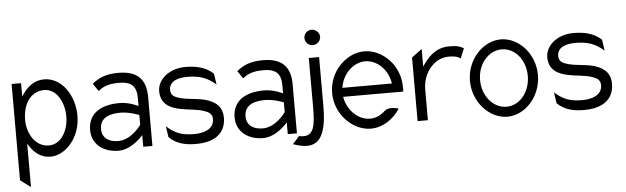

<svg xmlns="http://www.w3.org/2000/svg" viewBox="-50 -803 3814 1170"><g transform="rotate(-5 1857.5 -218.0)"><path d="M34 138 97 185V-80L105 -68C133 -24 173 11 233 11C319 11 417 -83 417 -225C417 -345 343 -462 233 -462C172 -462 129 -425 100 -381L92 -369V-451H34ZM97 -225C97 -323 146 -397 228 -397C303 -397 349 -314 349 -225C349 -143 306 -58 228 -58C146 -58 97 -142 97 -225Z M486 -129C486 -44 554 11 649 11C727 11 791 -62 791 -62L800 -72V0H856V-301C856 -412 799 -462 688 -462C611 -462 567 -442 527 -409L559 -362C594 -392 631 -401 688 -401C759 -401 793 -373 793 -300V-250L786 -253C786 -253 735 -278 679 -278C571 -278 486 -236 486 -129ZM553 -130C553 -201 615 -219 679 -219C734 -219 790 -196 790 -196L793 -195V-135L792 -134C792 -134 733 -48 652 -48C596 -48 553 -73 553 -130Z M926 -329C926 -249 984 -222 1045 -210C1090 -200 1150 -200 1193 -183C1215 -176 1238 -163 1238 -132C1238 -71 1178 -50 1117 -50C1046 -50 1003 -63 948 -112L958 -45C1003 0 1061 11 1122 11C1258 11 1305 -57 1305 -134C1305 -197 1270 -226 1225 -244C1168 -268 1085 -260 1029 -283C1011 -290 993 -301 993 -330C993 -385 1048 -401 1102 -401C1173 -401 1221 -388 1278 -339L1268 -406C1221 -451 1158 -462 1097 -462C997 -462 926 -399 926 -329Z M1370 -129C1370 -44 1438 11 1533 11C1611 11 1675 -62 1675 -62L1684 -72V0H1740V-301C1740 -412 1683 -462 1572 -462C1495 -462 1451 -442 1411 -409L1443 -362C1478 -392 1515 -401 1572 -401C1643 -401 1677 -373 1677 -300V-250L1670 -253C1670 -253 1619 -278 1563 -278C1455 -278 1370 -236 1370 -129ZM1437 -130C1437 -201 1499 -219 1563 -219C1618 -219 1674 -196 1674 -196L1677 -195V-135L1676 -134C1676 -134 1617 -48 1536 -48C1480 -48 1437 -73 1437 -130Z M1710 64C1797 94 1866 93 1897 -2C1909 -37 1915 -85 1915 -149V-451H1852V-149C1852 -38 1841 21 1779 21C1770 21 1762 20 1751 18ZM1836 -574C1836 -548 1857 -527 1883 -527C1909 -527 1932 -548 1932 -574C1932 -600 1909 -621 1883 -621C1857 -621 1836 -600 1836 -574Z M1975 -226C1975 -95 2081 11 2192 11C2262 11 2329 -31 2371 -96C2355 -101 2311 -112 2285 -90C2259 -65 2228 -50 2192 -50C2122 -50 2057 -110 2041 -191L2040 -197H2408V-227C2408 -358 2303 -462 2192 -462C2081 -462 1975 -357 1975 -226ZM2040 -252 2041 -258C2056 -340 2121 -401 2192 -401C2263 -401 2328 -340 2342 -258L2343 -252Z M2479 -10H2542V-196C2542 -253 2562 -299 2590 -331C2615 -360 2652 -385 2702 -385C2743 -385 2757 -379 2774 -368L2799 -428C2774 -440 2765 -447 2710 -447C2634 -447 2586 -402 2551 -351L2542 -338V-446L2479 -399Z M2818 -226C2818 -95 2918 11 3027 11C3136 11 3234 -95 3234 -226C3234 -357 3136 -462 3027 -462C2918 -462 2818 -357 2818 -226ZM2880 -226C2880 -324 2946 -401 3027 -401C3108 -401 3172 -324 3172 -226C3172 -128 3108 -50 3027 -50C2946 -50 2880 -128 2880 -226Z M3300 -329C3300 -249 3358 -222 3419 -210C3464 -200 3524 -200 3567 -183C3589 -176 3612 -163 3612 -132C3612 -71 3552 -50 3491 -50C3420 -50 3377 -63 3322 -112L3332 -45C3377 0 3435 11 3496 11C3632 11 3679 -57 3679 -134C3679 -197 3644 -226 3599 -244C3542 -268 3459 -260 3403 -283C3385 -290 3367 -301 3367 -330C3367 -385 3422 -401 3476 -401C3547 -401 3595 -388 3652 -339L3642 -406C3595 -451 3532 -462 3471 -462C3371 -462 3300 -399 3300 -329Z"/></g></svg>

Font: Charger Sport
Style: LitNrw
Weight: 300
Designer: Jasper
Foundry: Cannot Into Space Fonts
Version: Version 1.1